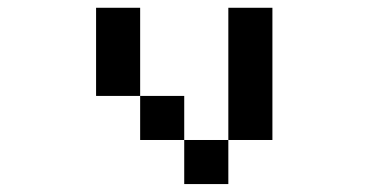

<svg xmlns="http://www.w3.org/2000/svg" viewBox="-20 -464 929 484"><path d="M555.6 -111.1H444.4V-222.2H333.3V-444.4H222.2V-222.2H333.3V-111.1H444.4V0H555.6ZM555.6 -444.4V-111.1H666.7V-444.4Z"/></svg>

Font: linjaSipiki
Style: Regular
Weight: 500
Foundry: Made with Bits'n'Picas by Kreative Software
Version: Version 1.3